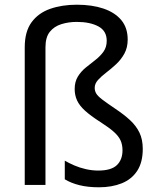

<svg xmlns="http://www.w3.org/2000/svg" viewBox="-20 -785 671 815"><path d="M522 -617Q522 -583 508 -557.5Q494 -532 473 -512.5Q452 -493 431 -477Q410 -461 396 -445.5Q382 -430 382 -412Q382 -399 388.5 -388Q395 -377 414 -362.5Q433 -348 470 -323Q506 -299 532 -275Q558 -251 572 -222Q586 -193 586 -153Q586 -96 562.5 -60Q539 -24 497 -7Q455 10 400 10Q353 10 317 1Q281 -8 255 -24V-103Q272 -93 295 -83Q318 -73 344.5 -67Q371 -61 397 -61Q452 -61 476 -84Q500 -107 500 -147Q500 -171 491.5 -189.5Q483 -208 462.5 -226Q442 -244 406 -267Q364 -294 340.5 -315.5Q317 -337 307 -359Q297 -381 297 -407Q297 -438 310.5 -460Q324 -482 344.5 -498.5Q365 -515 385.5 -531Q406 -547 419.5 -566Q433 -585 433 -612Q433 -654 397.5 -673Q362 -692 306 -692Q271 -692 240.5 -682.5Q210 -673 191.5 -650Q173 -627 173 -584V0H85V-584Q85 -651 114 -690.5Q143 -730 193 -747.5Q243 -765 306 -765Q371 -765 419.5 -748.5Q468 -732 495 -699.5Q522 -667 522 -617Z"/></svg>

Font: Noto Sans Kannada
Style: Regular
Weight: 400
Designer: Jelle Bosma - Monotype Design Team
Foundry: Monotype Imaging Inc.
Version: Version 2.003